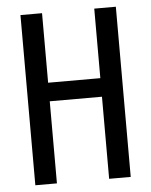

<svg xmlns="http://www.w3.org/2000/svg" viewBox="-50 -736 601 762"><g transform="rotate(-5 250.0 -355.0)"><path d="M440 -694V-16H354V-343H146V-16H60V-694H146V-417H354V-694Z"/></g></svg>

Font: D2Coding
Style: Regular
Weight: 400
Monospace: yes
Designer: Yong-Rak Park; Jeong-Hwan Yoon; Sang-Min Lee;
Foundry: NHN Corporation
Version: Version 1.3.2; Build 20180524